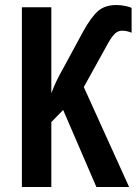

<svg xmlns="http://www.w3.org/2000/svg" viewBox="-20 -743 552 763"><path d="M442 -723Q461 -723 477 -719.5Q493 -716 503 -712V-613Q496 -616 486.5 -618.5Q477 -621 465 -621Q450 -621 438 -610.5Q426 -600 411 -574L313 -397L493 0H363L231 -306L184 -258V0H67V-714H184V-372Q193 -397 205 -422Q217 -447 232 -473L310 -617Q342 -675 369.5 -699Q397 -723 442 -723Z"/></svg>

Font: Noto Sans ExtraCondensed SemiBold
Style: Regular
Weight: 600
Width: 2
Designer: Monotype Design Team
Foundry: Monotype Imaging Inc.
Version: Version 2.013; ttfautohint (v1.8.4.7-5d5b)